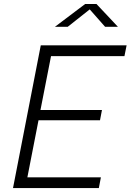

<svg xmlns="http://www.w3.org/2000/svg" viewBox="-20 -962 668 982"><path d="M46.5 0H485.5L496 -55H120L177 -347H491.5L501.5 -399.5H187L241 -675H616.5L627.5 -730H188.5ZM261 -825H326.5L439 -914L517.5 -825H583L473.5 -941.5H415.5Z"/></svg>

Font: Monaspace Neon ExtraLight
Style: Italic
Weight: 200
Italic angle: -11°
Designer: Riley Cran & the Lettermatic Team
Foundry: Lettermatic
Version: Version 1.200 (Monaspace Neon)